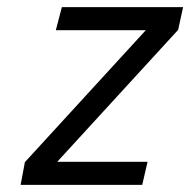

<svg xmlns="http://www.w3.org/2000/svg" viewBox="-20 -520 535 540"><path d="M50 -64 390 -435H137L154 -500H495L481 -436L141 -65H395L380 0H38Z"/></svg>

Font: Cairo
Style: Italic
Weight: 400
Italic angle: -13°
Designer: Mohamed Gaber, Accademia di Belle Arti di Urbino and others
Foundry: Kief Type Foundry, Accademia di Belle Arti di Urbino and others
Version: Version 3.011